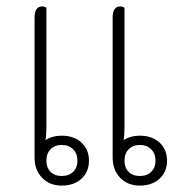

<svg xmlns="http://www.w3.org/2000/svg" viewBox="-20 -574 566 600"><path d="M258 -72Q258 -37 234.5 -15.5Q211 6 173 6Q135 6 111.5 -18.5Q88 -43 88 -82V-519Q88 -554 112 -554Q118 -554 125 -550V-175Q125 -150 122 -136Q144 -150 173 -150Q211 -150 234.5 -128.5Q258 -107 258 -72ZM222 -72Q222 -94 208.5 -107.5Q195 -121 173 -121Q151 -121 138 -107.5Q125 -94 125 -72Q125 -50 138 -37Q151 -24 173 -24Q195 -24 208.5 -37Q222 -50 222 -72ZM502 -72Q502 -37 478.5 -15.5Q455 6 417 6Q379 6 355.5 -18.5Q332 -43 332 -82V-519Q332 -554 356 -554Q362 -554 369 -550V-175Q369 -150 366 -136Q388 -150 417 -150Q455 -150 478.5 -128.5Q502 -107 502 -72ZM466 -72Q466 -94 452.5 -107.5Q439 -121 417 -121Q395 -121 382 -107.5Q369 -94 369 -72Q369 -50 382 -37Q395 -24 417 -24Q439 -24 452.5 -37Q466 -50 466 -72Z"/></svg>

Font: Thasadith
Style: Regular
Weight: 400
Designer: Cadson Demak Co.,Ltd.
Foundry: Cadson Demak Co.,Ltd.
Version: Version 1.000; ttfautohint (v1.6)